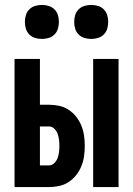

<svg xmlns="http://www.w3.org/2000/svg" viewBox="-20 -759 540 779"><path d="M358 0V-520H461V0ZM39 0V-520H142V-334H179Q200 -334 220.5 -329.5Q241 -325 258.5 -313.5Q276 -302 289 -285.5Q302 -269 310 -249.5Q318 -230 321 -209Q324 -188 324 -167Q324 -146 321 -125Q318 -104 310 -84.5Q302 -65 289 -48.5Q276 -32 258.5 -20.5Q241 -9 220.5 -4.5Q200 0 179 0ZM179 -88Q191 -88 200.5 -97.5Q210 -107 214 -118.5Q218 -130 219.5 -142.5Q221 -155 221 -167Q221 -179 219.5 -191.5Q218 -204 214 -215.5Q210 -227 200.5 -236.5Q191 -246 179 -246H142V-88ZM350 -601Q336 -601 322.5 -605Q309 -609 299 -619Q289 -629 285 -642.5Q281 -656 281 -670Q281 -684 285 -697.5Q289 -711 299 -721Q309 -731 322.5 -735Q336 -739 350 -739Q364 -739 377.5 -735Q391 -731 401 -721Q411 -711 415 -697.5Q419 -684 419 -670Q419 -656 415 -642.5Q411 -629 401 -619Q391 -609 377.5 -605Q364 -601 350 -601ZM150 -601Q136 -601 122.5 -605Q109 -609 99 -619Q89 -629 85 -642.5Q81 -656 81 -670Q81 -684 85 -697.5Q89 -711 99 -721Q109 -731 122.5 -735Q136 -739 150 -739Q164 -739 177.5 -735Q191 -731 201 -721Q211 -711 215 -697.5Q219 -684 219 -670Q219 -656 215 -642.5Q211 -629 201 -619Q191 -609 177.5 -605Q164 -601 150 -601Z"/></svg>

Font: Iosevka Custom
Style: Bold
Weight: 700
Monospace: yes
Designer: Belleve Invis
Foundry: Belleve Invis
Version: Version 30.3.3; ttfautohint (v1.8.3)